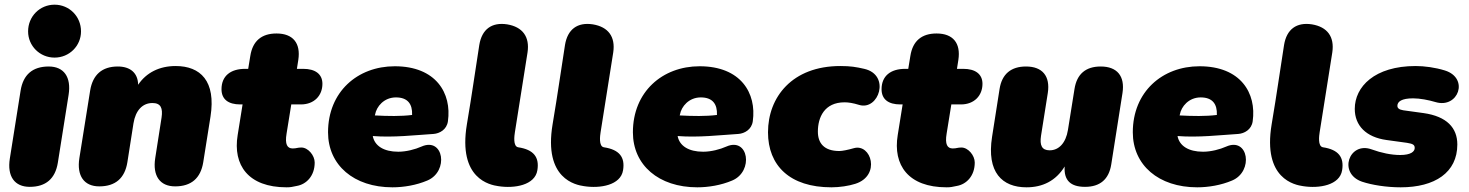

<svg xmlns="http://www.w3.org/2000/svg" viewBox="-20 -788 6272 820"><path d="M107 10C176 10 216 -25 227 -93L273 -383C285 -459 253 -504 188 -504C119 -504 79 -469 68 -401L22 -111C10 -35 42 10 107 10ZM213 -542C276 -542 326 -592 326 -654C326 -718 276 -768 213 -768C150 -768 100 -718 100 -654C100 -592 150 -542 213 -542Z M404 8C473 8 513 -27 524 -95L550 -261C559 -317 589 -348 631 -348C667 -348 676 -326 670 -286L643 -113C631 -37 663 8 728 8C797 8 837 -27 848 -95L879 -290C903 -442 836 -506 730 -506C661 -506 605 -478 570 -426C569 -477 536 -504 483 -504C416 -504 376 -469 365 -401L319 -113C307 -37 339 8 404 8Z M1204 12C1222 12 1228 10 1248 6C1288 -1 1324 -36 1324 -94C1324 -124 1296 -158 1267 -158C1250 -158 1247 -154 1230 -154C1207 -154 1196 -171 1204 -218L1224 -342H1265C1322 -342 1357 -380 1357 -430C1357 -472 1326 -494 1275 -494H1248L1254 -532C1265 -604 1231 -645 1161 -645C1097 -645 1059 -613 1049 -549L1040 -494H1027C964 -494 926 -463 926 -407C926 -364 955 -342 1006 -342H1016L995 -211C974 -83 1040 12 1204 12Z M1656 12C1704 12 1758 3 1805 -17C1898 -56 1875 -204 1780 -162C1753 -150 1715 -140 1681 -140C1619 -140 1580 -165 1572 -207C1660 -200 1753 -211 1832 -216C1857 -218 1888 -234 1893 -270C1910 -390 1842 -505 1666 -505C1507 -505 1381 -396 1381 -223C1381 -83 1491 12 1656 12ZM1581 -295 1582 -299C1588 -333 1620 -372 1671 -372C1721 -372 1742 -344 1740 -297C1692 -291 1637 -292 1581 -295Z M2275 -61C2284 -116 2260 -149 2193 -159C2170 -163 2177 -210 2179 -223L2233 -564C2243 -631 2212 -673 2146 -684C2080 -694 2038 -663 2027 -596C2004 -450 1999 -406 1974 -257C1935 -23 2074 2 2108 7C2177 18 2265 3 2275 -61Z M2641 -61C2650 -116 2626 -149 2559 -159C2536 -163 2543 -210 2545 -223L2599 -564C2609 -631 2578 -673 2512 -684C2446 -694 2404 -663 2393 -596C2370 -450 2365 -406 2340 -257C2301 -23 2440 2 2474 7C2543 18 2631 3 2641 -61Z M2958 12C3006 12 3060 3 3107 -17C3200 -56 3177 -204 3082 -162C3055 -150 3017 -140 2983 -140C2921 -140 2882 -165 2874 -207C2962 -200 3055 -211 3134 -216C3159 -218 3190 -234 3195 -270C3212 -390 3144 -505 2968 -505C2809 -505 2683 -396 2683 -223C2683 -83 2793 12 2958 12ZM2883 -295 2884 -299C2890 -333 2922 -372 2973 -372C3023 -372 3044 -344 3042 -297C2994 -291 2939 -292 2883 -295Z M3531 12C3566 12 3605 6 3633 -3C3743 -38 3701 -177 3626 -155C3602 -148 3577 -143 3565 -143C3499 -143 3473 -177 3473 -226C3473 -287 3501 -351 3587 -351C3604 -351 3623 -348 3649 -340C3733 -314 3785 -468 3671 -494C3636 -502 3613 -506 3569 -506C3363 -506 3260 -373 3260 -223C3260 -81 3353 12 3531 12Z M4023 12C4041 12 4047 10 4067 6C4107 -1 4143 -36 4143 -94C4143 -124 4115 -158 4086 -158C4069 -158 4066 -154 4049 -154C4026 -154 4015 -171 4023 -218L4043 -342H4084C4141 -342 4176 -380 4176 -430C4176 -472 4145 -494 4094 -494H4067L4073 -532C4084 -604 4050 -645 3980 -645C3916 -645 3878 -613 3868 -549L3859 -494H3846C3783 -494 3745 -463 3745 -407C3745 -364 3774 -342 3825 -342H3835L3814 -211C3793 -83 3859 12 4023 12Z M4364 12C4432 12 4489 -15 4527 -77C4523 -17 4553 10 4614 10C4678 10 4716 -22 4726 -86L4774 -391C4785 -463 4751 -504 4681 -504C4617 -504 4579 -472 4569 -408L4541 -233C4532 -177 4502 -146 4463 -146C4429 -146 4420 -168 4426 -208L4455 -391C4466 -463 4432 -504 4362 -504C4298 -504 4259 -472 4249 -408L4217 -204C4193 -52 4260 12 4364 12Z M5093 12C5141 12 5195 3 5242 -17C5335 -56 5312 -204 5217 -162C5190 -150 5152 -140 5118 -140C5056 -140 5017 -165 5009 -207C5097 -200 5190 -211 5269 -216C5294 -218 5325 -234 5330 -270C5347 -390 5279 -505 5103 -505C4944 -505 4818 -396 4818 -223C4818 -83 4928 12 5093 12ZM5018 -295 5019 -299C5025 -333 5057 -372 5108 -372C5158 -372 5179 -344 5177 -297C5129 -291 5074 -292 5018 -295Z M5712 -61C5721 -116 5697 -149 5630 -159C5607 -163 5614 -210 5616 -223L5670 -564C5680 -631 5649 -673 5583 -684C5517 -694 5475 -663 5464 -596C5441 -450 5436 -406 5411 -257C5372 -23 5511 2 5545 7C5614 18 5702 3 5712 -61Z M5962 12C6108 12 6204 -51 6204 -171C6204 -242 6159 -291 6060 -305L5973 -317C5954 -320 5948 -327 5948 -336C5948 -354 5966 -368 6015 -368C6044 -368 6081 -361 6111 -352C6208 -323 6256 -454 6151 -487C6109 -500 6063 -506 6026 -506C5850 -506 5766 -417 5766 -323C5766 -252 5814 -202 5902 -190L5989 -178C6015 -174 6022 -169 6022 -156C6022 -141 6006 -126 5960 -126C5922 -126 5879 -135 5838 -150C5742 -185 5693 -48 5797 -12C5839 2 5901 12 5962 12Z"/></svg>

Font: SN Pro Black
Style: Italic
Weight: 900
Italic angle: -9°
Designer: Tobias Whetton
Foundry: Supernotes
Version: Version 1.001;Glyphs 3.2 (3249)